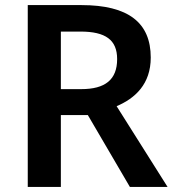

<svg xmlns="http://www.w3.org/2000/svg" viewBox="-20 -734 683 754"><path d="M300 -714H89V0H219V-282H325L490 0H638L438 -317C511 -348 572 -404 572 -508C572 -645 484 -714 300 -714ZM296 -610C395 -610 440 -577 440 -502C440 -421 393 -384 299 -384H219V-610Z"/></svg>

Font: Noto Sans Lao SemiBold
Style: Regular
Weight: 600
Designer: Monotype Design Team
Foundry: Monotype Imaging Inc.
Version: Version 2.003